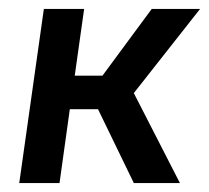

<svg xmlns="http://www.w3.org/2000/svg" viewBox="-20 -409 467 429"><path d="M427 -389 279 -201 382 0H279L199 -165H136L113 0H23L78 -389H168L147 -240H209L319 -389Z"/></svg>

Font: Neutral Grotesk
Style: Italic
Weight: 400
Italic angle: -8°
Designer: Nawras Khrais
Foundry: Nawras Khrais
Version: Version 1.000